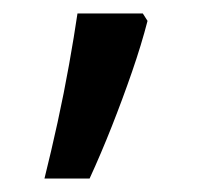

<svg xmlns="http://www.w3.org/2000/svg" viewBox="-20 -136 308 285"><path d="M46 129Q56 89 65.5 45.5Q75 2 82.5 -40Q90 -82 95 -116H192L199 -105Q190 -70 176 -29.5Q162 11 146 51.5Q130 92 113 129Z"/></svg>

Font: binaryv115
Style: Book
Weight: 400
Designer: Jelle Bosma - Monotype Design Team
Foundry: Monotype Imaging Inc.
Version: Version 2.003